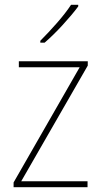

<svg xmlns="http://www.w3.org/2000/svg" viewBox="-20 -878 423 805"><path d="M347 -93H37V-113L314 -596H59V-621H348V-603L69 -118H347ZM308 -851Q282 -816 242.5 -773Q203 -730 167 -699H149V-707Q183 -741 219 -782Q255 -823 278 -858H308Z"/></svg>

Font: Noto Sans Telugu UI SemiCondensed Thin
Style: Regular
Weight: 100
Width: 4
Designer: Jelle Bosma - Monotype Design Team
Foundry: Monotype Imaging Inc.
Version: Version 2.005; ttfautohint (v1.8.4.7-5d5b)